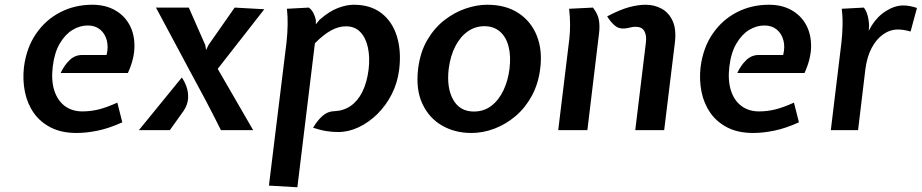

<svg xmlns="http://www.w3.org/2000/svg" viewBox="-20 -549 3888 810"><path d="M303 12Q239.5 12 194.5 -11Q149.5 -34 122.2 -73Q95 -112 85 -161.8Q75 -211.5 81 -265.5Q91.5 -347.5 132 -406.5Q172.5 -465.5 234 -497.2Q295.5 -529 369.5 -529Q423.5 -529 463.8 -506.8Q504 -484.5 525.8 -445.2Q547.5 -406 547.2 -353.5Q547 -301 519.5 -241H236Q250.5 -273 273.2 -295Q296 -317 326 -317H429.5Q438 -350.5 430.5 -379Q423 -407.5 402.2 -424.5Q381.5 -441.5 350.5 -441.5Q317 -441.5 286 -422.8Q255 -404 232.2 -365.5Q209.5 -327 202.5 -268Q195.5 -210 209 -167.5Q222.5 -125 253.2 -102Q284 -79 327.5 -79Q362 -79 395.8 -87.2Q429.5 -95.5 475 -116L496 -33Q441 -8 393 2Q345 12 303 12Z M912 0Q880.5 -63.5 847 -127Q813.5 -190.5 779 -253.5L638 -517H776.5L846 -359L849.5 -338L859.5 -359L970 -517L1095 -510L898.5 -258.5L1048 0ZM566 0 747 -222Q758.5 -206 766.8 -183Q775 -160 773.5 -133.8Q772 -107.5 755 -82L696.5 0Z M1114.5 234 1188.5 -368.5Q1193 -409 1193.5 -444.8Q1194 -480.5 1190.5 -512L1283 -517Q1294.5 -508.5 1301.5 -495.2Q1308.5 -482 1312.5 -465V-446.5L1328 -465.5Q1369 -501.5 1405.5 -515.2Q1442 -529 1472.5 -529Q1543.5 -529 1589.5 -493.2Q1635.5 -457.5 1654.5 -395.5Q1673.5 -333.5 1664 -255.5Q1657 -199.5 1632.8 -151.8Q1608.5 -104 1572.2 -68.2Q1536 -32.5 1493.2 -12.2Q1450.5 8 1406.5 8Q1382.5 8 1358 4.2Q1333.5 0.5 1301 -10Q1318.5 -40.5 1340.5 -60Q1362.5 -79.5 1390.5 -80Q1429.5 -81.5 1459.5 -102.2Q1489.5 -123 1508.8 -161.8Q1528 -200.5 1535 -255.5Q1541 -306.5 1532.2 -348Q1523.5 -389.5 1500.2 -413.8Q1477 -438 1439.5 -438Q1408.5 -438 1376.5 -420.5Q1344.5 -403 1308.5 -366.5L1234.5 241Z M1968.5 12Q1899 12 1844.5 -19.5Q1790 -51 1761.8 -111.5Q1733.5 -172 1744 -259Q1752.5 -328.5 1782.2 -379.5Q1812 -430.5 1854.2 -463.5Q1896.5 -496.5 1944 -512.8Q1991.5 -529 2035 -529Q2113.5 -529 2167 -494Q2220.5 -459 2244.8 -398Q2269 -337 2259 -259Q2251 -195 2223.5 -144.5Q2196 -94 2155 -59.2Q2114 -24.5 2065.8 -6.2Q2017.5 12 1968.5 12ZM1979 -78.5Q2022 -78.5 2053.5 -103Q2085 -127.5 2104.2 -168.5Q2123.5 -209.5 2129.5 -259Q2136 -313.5 2125.2 -354Q2114.5 -394.5 2088.2 -416.5Q2062 -438.5 2023.5 -438.5Q1985 -438.5 1953.5 -416.5Q1922 -394.5 1901 -354Q1880 -313.5 1873 -259Q1863.5 -179.5 1891.5 -129Q1919.5 -78.5 1979 -78.5Z M2660 0 2705 -370.5Q2708.5 -399 2698.5 -417.5Q2688.5 -436 2661 -436Q2650.5 -436 2641 -433.5Q2631.5 -431 2617.5 -429Q2591 -426 2573.2 -441.5Q2555.5 -457 2541.5 -480Q2596 -508.5 2634.2 -518.8Q2672.5 -529 2704 -529Q2740.5 -529 2771 -512.5Q2801.5 -496 2817.8 -460.5Q2834 -425 2827 -368L2782 0ZM2335 0 2382 -386Q2385 -414 2385 -445.5Q2385 -477 2381 -512L2481.5 -517Q2502.5 -490 2506.8 -463.5Q2511 -437 2507 -407L2458 0Z M3157.5 12Q3094 12 3049 -11Q3004 -34 2976.8 -73Q2949.5 -112 2939.5 -161.8Q2929.5 -211.5 2935.5 -265.5Q2946 -347.5 2986.5 -406.5Q3027 -465.5 3088.5 -497.2Q3150 -529 3224 -529Q3278 -529 3318.2 -506.8Q3358.5 -484.5 3380.2 -445.2Q3402 -406 3401.8 -353.5Q3401.5 -301 3374 -241H3090.5Q3105 -273 3127.8 -295Q3150.5 -317 3180.5 -317H3284Q3292.5 -350.5 3285 -379Q3277.5 -407.5 3256.8 -424.5Q3236 -441.5 3205 -441.5Q3171.5 -441.5 3140.5 -422.8Q3109.5 -404 3086.8 -365.5Q3064 -327 3057 -268Q3050 -210 3063.5 -167.5Q3077 -125 3107.8 -102Q3138.5 -79 3182 -79Q3216.5 -79 3250.2 -87.2Q3284 -95.5 3329.5 -116L3350.5 -33Q3295.5 -8 3247.5 2Q3199.5 12 3157.5 12Z M3485 0 3529.5 -367Q3533.5 -402 3534.5 -439.5Q3535.5 -477 3531 -512L3624 -517Q3633.5 -506.5 3639.5 -486Q3645.5 -465.5 3646.5 -440.5L3645 -419L3657 -440.5Q3681.5 -480 3718.5 -503Q3755.5 -526 3790.5 -526Q3805 -526 3819 -523.2Q3833 -520.5 3848.5 -515.5L3821.5 -416Q3804 -421 3791.2 -422.8Q3778.5 -424.5 3768 -424.5Q3735 -424.5 3706 -404.2Q3677 -384 3657 -346Q3637 -308 3630.5 -254.5L3600 0Z"/></svg>

Font: Expletus Sans SemiBold
Style: Italic
Weight: 600
Italic angle: -7°
Version: Version 7.500